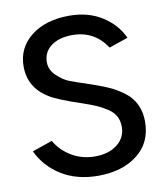

<svg xmlns="http://www.w3.org/2000/svg" viewBox="-87 -848 803 937"><g transform="rotate(-10 314.0 -379.0)"><path d="M30.3 -155.3 129.9 -189.5Q158.2 -139.6 210 -108.9Q261.7 -78.1 326.2 -78.1Q393.6 -78.1 436 -111.3Q478.5 -144.5 478.5 -199.2Q478.5 -228.5 465.8 -251.5Q453.1 -274.4 426.3 -291.5Q399.4 -308.6 374.5 -319.3Q349.6 -330.1 309.6 -343.8Q194.3 -381.8 151.4 -408.2Q57.6 -465.8 57.6 -570.3Q57.6 -663.1 129.9 -719.7Q202.1 -776.4 319.3 -776.4Q414.1 -776.4 482.4 -732.4Q550.8 -688.5 581.1 -621.1L487.3 -588.9Q426.8 -680.7 318.4 -680.7Q251 -680.7 211.9 -650.9Q172.9 -621.1 172.9 -571.3Q172.9 -533.2 204.1 -503.9Q235.4 -474.6 262.7 -463.9Q290 -453.1 358.4 -430.7Q373 -425.8 380.9 -422.9Q426.8 -407.2 460 -391.6Q493.2 -376 526.4 -350.6Q559.6 -325.2 577.1 -288.1Q594.7 -251 594.7 -204.1Q594.7 -99.6 519.5 -41Q444.3 17.6 324.2 17.6Q219.7 17.6 143.6 -29.3Q67.4 -76.2 30.3 -155.3Z"/></g></svg>

Font: Gothic A1 SemiBold
Style: Regular
Weight: 600
Version: Version 2.50